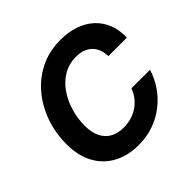

<svg xmlns="http://www.w3.org/2000/svg" viewBox="-185 -917 1106 1106"><g transform="rotate(-45 368.0 -364.0)"><path d="M343.3 10.3Q255.9 10.3 189.9 -25.1Q124 -60.5 87.6 -127.2Q51.3 -193.8 51.3 -287.6Q51.3 -377 79.3 -457.8Q107.4 -538.6 159.9 -601.8Q212.4 -665 286.4 -701.4Q360.4 -737.8 451.7 -737.8Q514.6 -737.8 566.9 -720.2Q619.1 -702.6 656.5 -668.9Q693.8 -635.3 713.6 -586.9Q733.4 -538.6 731.4 -476.1H580.6Q580.1 -506.8 570.8 -530.8Q561.5 -554.7 544.2 -571.3Q526.9 -587.9 502.7 -596.7Q478.5 -605.5 448.2 -605.5Q387.7 -605.5 341.6 -577.6Q295.4 -549.8 264.2 -503.7Q232.9 -457.5 216.8 -401.6Q200.7 -345.7 200.7 -289.1Q200.7 -234.9 218.8 -197.5Q236.8 -160.2 270.8 -141.1Q304.7 -122.1 352.1 -122.1Q384.8 -122.1 414.8 -130.6Q444.8 -139.2 469.7 -156Q494.6 -172.9 513.7 -196.8Q532.7 -220.7 543.5 -251H694.8Q678.7 -196.8 646.5 -149.7Q614.3 -102.5 568.6 -66.4Q522.9 -30.3 466.1 -10Q409.2 10.3 343.3 10.3Z"/></g></svg>

Font: Inter 20pt
Style: Bold Italic
Weight: 700
Italic angle: -9.3988°
Version: Version 4.001;git-66647c0bb